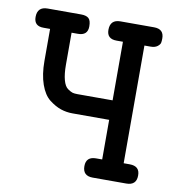

<svg xmlns="http://www.w3.org/2000/svg" viewBox="-72 -675 669 739"><g transform="rotate(10 262.5 -305.5)"><path d="M15.1 -570.8Q15.1 -610.8 55.2 -610.8H186Q206.1 -610.8 215.6 -602.5Q225.1 -594.2 225.1 -570.8Q225.1 -534.7 186 -535.2H162.1V-410.2Q162.1 -374 168.5 -350.6Q174.8 -327.1 187 -318.6Q199.2 -310.1 206.5 -308.1Q213.9 -306.2 226.1 -306.2H362.8V-535.2H337.9Q299.8 -535.2 299.8 -570.8Q299.8 -610.8 339.8 -610.8H471.2Q510.3 -610.8 509.8 -573.2Q509.8 -563.5 508.3 -556.6Q506.8 -549.8 497.3 -542.5Q487.8 -535.2 470.2 -535.2H446.8V-75.2H470.2Q510.3 -75.2 509.8 -38.1Q509.8 0 470.2 0H338.9Q299.8 0 299.8 -38.1Q299.8 -75.2 338.9 -75.2H362.8V-230H219.2Q195.3 -230 173.1 -237.5Q150.9 -245.1 127.9 -262.9Q105 -280.8 91.6 -318.8Q78.1 -356.9 78.1 -410.2V-535.2H53.2Q15.1 -534.7 15.1 -570.8Z"/></g></svg>

Font: CMU Typewriter Text
Style: Bold
Weight: 700
Version: Version 0.7.0